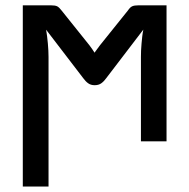

<svg xmlns="http://www.w3.org/2000/svg" viewBox="-20 -530 710 720"><path d="M604.5 -510V0H508.5V-316.5Q508.5 -327.5 509 -340.5Q509.5 -353.5 510.8 -367Q512 -380.5 513.5 -393.8Q515 -407 517.5 -419L378.5 -237Q370 -225 360 -217.8Q350 -210.5 335 -210.5Q320.5 -210.5 310.5 -217.8Q300.5 -225 292 -237L153 -418.5Q157 -394.5 159.5 -366.8Q162 -339 162 -316.5V169.5H65.5V-510H171.5Q186.5 -510 194 -506.5Q201.5 -503 211 -490.5L315.5 -360Q321 -352.5 325.8 -345.8Q330.5 -339 334.5 -332.5Q339 -338.5 344 -345.5Q349 -352.5 355.5 -361L459.5 -490.5Q464 -497 467.8 -500.8Q471.5 -504.5 476 -506.5Q480.5 -508.5 486 -509.2Q491.5 -510 499 -510Z"/></svg>

Font: Lato SemiBold
Style: Regular
Weight: 600
Designer: Lukasz Dziedzic with Adam Twardoch and Botio Nikoltchev
Foundry: tyPoland Lukasz Dziedzic
Version: Version 2.015; 2015-08-06; http://www.latofonts.com/